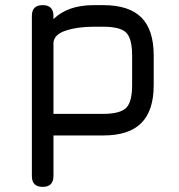

<svg xmlns="http://www.w3.org/2000/svg" viewBox="-20 -527 698 747"><path d="M146 200C174 200 188 186 188 158C188 158 188 0 188 0C188 0 382 0 382 0C382 0 382 0 382 0C448.5 0 498 -16 530 -48.5C562 -80.5 578 -129.5 578 -196C578 -196 578 -311 578 -311C578 -311 578 -311 578 -311C578 -377.5 562 -427 530 -459C498 -491 448.5 -507 382 -507C382 -507 344 -507 344 -507C344 -507 344 -507 344 -507C311 -507 281.5 -502.5 255 -493.5C228.5 -484 206 -470.5 188 -452.5C188 -452.5 188 -465 188 -465C188 -465 188 -465 188 -465C188 -493 174 -507 146 -507C146 -507 146 -507 146 -507C118 -507 104 -493 104 -465C104 -465 104 158 104 158C104 158 104 158 104 158C104 186 118 200 146 200C146 200 146 200 146 200ZM188 -360.5C188 -360.5 188 -360.5 188 -360.5C189.5 -382 205.5 -398 236 -408C266.5 -418 302.5 -423 344 -423C344 -423 382 -423 382 -423C382 -423 382 -423 382 -423C425.5 -423 455.5 -415.5 471 -400C486.5 -384.5 494 -354.5 494 -311C494 -311 494 -196 494 -196C494 -196 494 -196 494 -196C494 -152.5 486.5 -123 471 -107.5C455.5 -92 425.5 -84 382 -84C382 -84 188 -84 188 -84C188 -84 188 -360.5 188 -360.5Z"/></svg>

Font: Jura-Fortis-Bold
Style: Bold
Weight: 500
Designer: Daniel Johnson, Alexei Vanyashin, Mirko Velimirovic
Foundry: Daniel Johnson
Version: ""